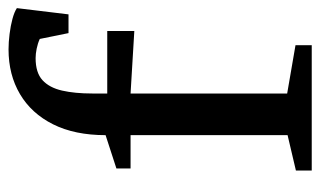

<svg xmlns="http://www.w3.org/2000/svg" viewBox="-174 -594 768 461"><g transform="rotate(-90 210.5 -364.0)"><path d="M31 0V-38L116 -58V-435H36V-469L116 -495Q116 -569 142 -621Q168 -673 214.5 -700.5Q261 -728 322 -728Q339 -728 359 -725.5Q379 -723 395.5 -718.5Q412 -714 421 -708L406 -584H361L347 -653Q336 -658 323.5 -660.5Q311 -663 301 -663Q266 -663 248 -646.5Q230 -630 223 -599.5Q216 -569 216 -527V-491H366V-426L216 -435V-59L332 -39V0Z"/></g></svg>

Font: Manuale Medium
Style: Regular
Weight: 500
Designer: Eduardo Tunni / Pablo Cosgaya
Foundry: Eduardo Tunni / Pablo Cosgaya
Version: Version 1.002